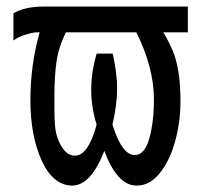

<svg xmlns="http://www.w3.org/2000/svg" viewBox="-20 -570 640 600"><path d="M110.5 -67.5Q75 -146 75 -256.5Q75 -368 104 -469H96Q84.5 -469 61.5 -462.2Q38.5 -455.5 22 -443.5V-528.5Q58 -549.5 117 -549.5H567V-469H490.5Q508.5 -438.5 519.8 -411.5Q531 -384.5 537.5 -346.2Q544 -308 544 -253.5Q544 -189 527.2 -128.2Q510.5 -67.5 479.2 -28.8Q448 10 407 10Q346.5 10 306 -98.5Q264 10 205 10Q176.5 10 152.2 -9.8Q128 -29.5 110.5 -67.5ZM282 -180.5Q265 -234.5 265 -290Q265 -344 282 -402.5H332.5Q346 -339 346 -293Q346 -244 331.5 -180.5Q361 -85.5 401 -85.5Q432 -85.5 446.5 -137Q461 -188.5 461 -260.5Q461 -309.5 446.8 -363Q432.5 -416.5 406 -469H186Q163 -423 156.5 -376.8Q150 -330.5 150 -268.5V-232.5Q150 -197 152.2 -174.2Q154.5 -151.5 162 -133Q182 -83.5 214 -83.5Q234.5 -83.5 251.8 -107.8Q269 -132 282 -180.5Z"/></svg>

Font: JuliaMono Medium
Style: Regular
Weight: 500
Monospace: yes
Designer: cormullion
Foundry: corm
Version: Version 0.054; ttfautohint (v1.8.4)